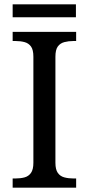

<svg xmlns="http://www.w3.org/2000/svg" viewBox="-20 -860 407 880"><path d="M38 0V-42H51Q74 -42 92.5 -47Q111 -52 122 -67.5Q133 -83 133 -114V-600Q133 -632 122 -647Q111 -662 92.5 -667Q74 -672 51 -672H38V-714H329V-672H316Q294 -672 275 -667Q256 -662 245 -647Q234 -632 234 -600V-114Q234 -83 245 -67.5Q256 -52 275 -47Q294 -42 316 -42H329V0ZM38 -781V-840H328V-781Z"/></svg>

Font: Noto Serif Thai
Style: Regular
Weight: 400
Designer: Monotype Design Team
Foundry: Monotype Imaging Inc.
Version: Version 2.001